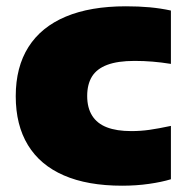

<svg xmlns="http://www.w3.org/2000/svg" viewBox="-20 -579 594 610"><path d="M368 11Q258 11 182.8 -21.8Q107.5 -54.5 68.8 -118Q30 -181.5 30 -273.5Q30 -366 70.5 -429.8Q111 -493.5 189 -526.2Q267 -559 380 -559Q420.5 -559 455.8 -555.8Q491 -552.5 523 -545.5V-376Q492 -381 464.5 -383.2Q437 -385.5 407.5 -385.5Q354 -385.5 320.8 -373Q287.5 -360.5 272.2 -335.8Q257 -311 257 -274Q257 -236.5 272.8 -211.5Q288.5 -186.5 319.5 -174.5Q350.5 -162.5 397 -162.5Q426.5 -162.5 454.8 -166.5Q483 -170.5 523 -179V-9.5Q493.5 -0.5 453.2 5.2Q413 11 368 11Z"/></svg>

Font: Encode Sans SemiExpanded Black
Style: Regular
Weight: 900
Width: 6
Designer: Multiple Designers
Foundry: Impallari Type
Version: Version 3.002